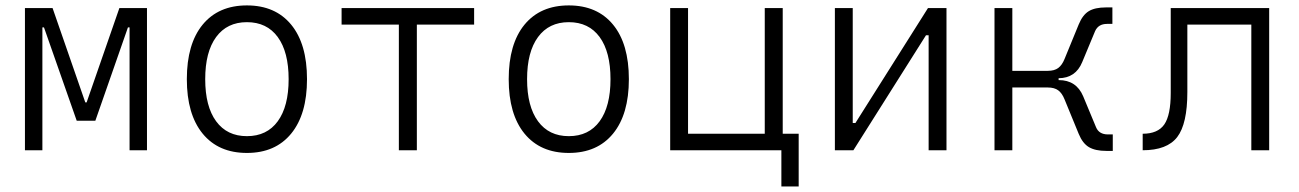

<svg xmlns="http://www.w3.org/2000/svg" viewBox="-20 -547 4728 699"><path d="M70.8 0V-517.6H171.4L290.5 -174.3H295.4L414.6 -517.6H515.1V0H451.7V-447.3H445.8L327.1 -107.4H259.3L140.1 -447.3H134.3V0Z M878.9 9.8Q775.4 9.8 717.8 -60.5Q660.2 -130.9 660.2 -258.8Q660.2 -387.2 717.8 -457.3Q775.4 -527.3 878.9 -527.3Q982.4 -527.3 1040 -457.3Q1097.7 -387.2 1097.7 -258.8Q1097.7 -130.9 1040 -60.5Q982.4 9.8 878.9 9.8ZM878.9 -51.3Q951.7 -51.3 991.2 -105.5Q1030.8 -159.7 1030.8 -258.8Q1030.8 -357.9 991.2 -412.1Q951.7 -466.3 878.9 -466.3Q806.6 -466.3 766.8 -412.1Q727.1 -357.9 727.1 -258.8Q727.1 -159.7 766.8 -105.5Q806.6 -51.3 878.9 -51.3Z M1432.1 0V-457.5H1223.6V-517.6H1706.1V-457.5H1497.6V0Z M2050.8 9.8Q1947.3 9.8 1889.6 -60.5Q1832 -130.9 1832 -258.8Q1832 -387.2 1889.6 -457.3Q1947.3 -527.3 2050.8 -527.3Q2154.3 -527.3 2211.9 -457.3Q2269.5 -387.2 2269.5 -258.8Q2269.5 -130.9 2211.9 -60.5Q2154.3 9.8 2050.8 9.8ZM2050.8 -51.3Q2123.5 -51.3 2163.1 -105.5Q2202.6 -159.7 2202.6 -258.8Q2202.6 -357.9 2163.1 -412.1Q2123.5 -466.3 2050.8 -466.3Q1978.5 -466.3 1938.7 -412.1Q1898.9 -357.9 1898.9 -258.8Q1898.9 -159.7 1938.7 -105.5Q1978.5 -51.3 2050.8 -51.3Z M2419.9 0V-517.6H2484.9V-60.1H2764.2V-517.6H2829.6V-60.1H2887.7V131.8H2824.7V0Z M3019.5 0V-517.6H3084.5V-99.1H3094.2L3358.4 -517.6H3425.8V0H3360.8V-418.5H3351.1L3086.9 0Z M3600.6 0V-517.6H3665.5V-289.1H3794.4Q3818.8 -289.1 3832.8 -299.6Q3846.7 -310.1 3855.5 -332L3907.2 -458Q3921.4 -492.7 3943.8 -506.3Q3966.3 -520 4006.3 -520H4029.8V-460H4010.3Q3978.5 -460 3966.8 -433.6L3919.9 -320.8Q3896 -262.7 3834 -262.2V-255.4H3834.5Q3898.4 -255.4 3923.3 -196.8L3970.2 -84Q3981 -57.6 4013.7 -57.6H4031.2V2.4H4007.8Q3967.8 2.4 3944.6 -11.2Q3921.4 -24.9 3907.2 -59.6L3855.5 -185.5Q3846.7 -207.5 3832.8 -218Q3818.8 -228.5 3794.4 -228.5H3665.5V0Z M4140.1 0V-60.1Q4195.3 -60.1 4218.8 -94Q4242.2 -127.9 4242.2 -208.5V-517.6H4600.6V0H4535.6V-457.5H4302.7V-211.9Q4302.7 -96.2 4265.9 -48.1Q4229 0 4140.1 0Z"/></svg>

Font: Cascadia Code NF Light
Style: Regular
Weight: 300
Monospace: yes
Designer: Aaron Bell
Foundry: Saja Typeworks
Version: Version 2404.023; ttfautohint (v1.8.4)